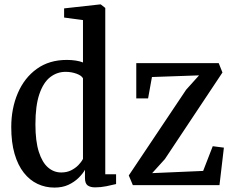

<svg xmlns="http://www.w3.org/2000/svg" viewBox="-20 -839 1058 870"><path d="M226.5 11Q185.5 11 150 -5.8Q114.5 -22.5 87.8 -56.5Q61 -90.5 46 -142Q31 -193.5 31 -263Q31 -348 60.8 -417.2Q90.5 -486.5 146.8 -527Q203 -567.5 283 -567.5Q304.5 -567.5 323.5 -564.5Q342.5 -561.5 356 -556V-748L270.5 -759.5V-801L433 -819H436.5L457 -803V-49.5H506V-5Q488 -0.5 462.2 4.8Q436.5 10 411 10Q389.5 10 377.2 1.2Q365 -7.5 365 -33V-69.5Q354.5 -51 335.5 -32.5Q316.5 -14 289.8 -1.5Q263 11 226.5 11ZM257.5 -57.5Q282.5 -57.5 301.8 -67Q321 -76.5 334.8 -90.5Q348.5 -104.5 356 -119V-484Q350 -496.5 326.8 -505Q303.5 -513.5 277.5 -513.5Q238.5 -513.5 207.5 -489.5Q176.5 -465.5 158.5 -413Q140.5 -360.5 140.5 -275.5Q140.5 -199 156 -150.8Q171.5 -102.5 197.8 -80Q224 -57.5 257.5 -57.5ZM882 -497.5 668.5 -490 651 -393H597.5V-553H971L988 -510.5L727 -118L669.5 -54.5L900.5 -64.5L944 -176.5L994.5 -170L974.5 0H582L563.5 -44L823.5 -432.5Z"/></svg>

Font: Merriweather 24pt SemiCondensed
Style: Regular
Weight: 400
Width: 4
Designer: Eben Sorkin
Foundry: Eben Sorkin
Version: Version 2.100